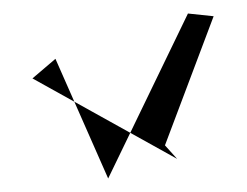

<svg xmlns="http://www.w3.org/2000/svg" viewBox="-20 -538 366 284"><path d="M28 -422 62 -451 140 -274 258 -518 296 -514 224 -323 242 -303Z"/></svg>

Font: Interstorm
Style: Regular
Weight: 400
Version: Version 0.7